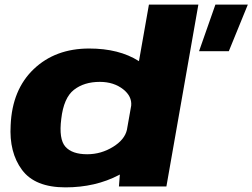

<svg xmlns="http://www.w3.org/2000/svg" viewBox="-20 -805 1090 829"><path d="M493.5 0 497.5 -51.5Q496 -50.5 494 -49.5Q392 4 262.5 4Q131 4 75 -71.5Q19 -147 26 -264.5Q32.5 -418 125.8 -506.8Q219 -595.5 365 -595.5Q494 -595.5 579 -541.5Q579.5 -541 580 -541L623 -785H836.5L698.5 0ZM528 -244.5 546.5 -349Q550 -389 512.5 -419Q471.5 -451.5 411 -451.5Q343 -451.5 299 -417Q255 -382.5 244.5 -291.5Q233.5 -204.5 262.2 -171.8Q291 -139 356.5 -139Q417 -139 469 -171.5Q518.5 -202.5 528 -244.5ZM839.5 -584 910 -785H1050L968 -584Z"/></svg>

Font: Anybody ExtraExpanded ExtraBold
Style: Italic
Weight: 800
Width: 8
Italic angle: -10°
Designer: Tyler Finck
Foundry: Etcetera Type Company
Version: Version 1.010; ttfautohint (v1.8.3) -l 8 -r 50 -G 200 -x 14 